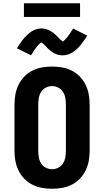

<svg xmlns="http://www.w3.org/2000/svg" viewBox="-20 -1152 640 1180"><path d="M300 8Q269 8 238 2.5Q207 -3 179 -17Q151 -31 129 -54Q107 -77 93.5 -105Q80 -133 74.5 -164Q69 -195 69 -226V-509Q69 -540 74.5 -571Q80 -602 93.5 -630Q107 -658 129 -681Q151 -704 179 -718Q207 -732 238 -737.5Q269 -743 300 -743Q331 -743 362 -737.5Q393 -732 421 -718Q449 -704 471 -681Q493 -658 506.5 -630Q520 -602 525.5 -571Q531 -540 531 -509V-226Q531 -195 525.5 -164Q520 -133 506.5 -105Q493 -77 471 -54Q449 -31 421 -17Q393 -3 362 2.5Q331 8 300 8ZM300 -112Q320 -112 338.5 -121.5Q357 -131 367.5 -148Q378 -165 381.5 -185.5Q385 -206 385 -226V-509Q385 -529 381.5 -549.5Q378 -570 367.5 -587Q357 -604 338.5 -613.5Q320 -623 300 -623Q280 -623 261.5 -613.5Q243 -604 232.5 -587Q222 -570 218.5 -549.5Q215 -529 215 -509V-226Q215 -206 218.5 -185.5Q222 -165 232.5 -148Q243 -131 261.5 -121.5Q280 -112 300 -112ZM365 -812Q360 -812 355 -812.5Q350 -813 345 -814Q340 -815 335.5 -816Q331 -817 326 -819Q321 -821 316.5 -823.5Q312 -826 308 -828Q304 -830 299.5 -833.5Q295 -837 291 -840Q287 -843 283 -846.5Q279 -850 275.5 -853Q272 -856 269.5 -859Q267 -862 262.5 -866.5Q258 -871 254 -875Q250 -879 246.5 -882Q243 -885 238.5 -887.5Q234 -890 234 -893H235L232 -891Q229 -889 226.5 -886.5Q224 -884 221.5 -881.5Q219 -879 217.5 -877.5Q216 -876 214.5 -874.5Q213 -873 211.5 -871Q210 -869 208 -867Q206 -865 204.5 -862.5Q203 -860 201 -857.5Q199 -855 197 -852.5Q195 -850 193 -847Q191 -844 189 -841Q187 -838 185 -834.5Q183 -831 180.5 -827.5Q178 -824 175.5 -820Q173 -816 171 -812L84 -855Q92 -869 100 -880.5Q108 -892 115.5 -902Q123 -912 130.5 -920.5Q138 -929 146 -936.5Q154 -944 164.5 -952Q175 -960 186 -965.5Q197 -971 209.5 -974Q222 -977 235 -977Q240 -977 245 -976.5Q250 -976 255 -975Q260 -974 264.5 -972.5Q269 -971 274 -969.5Q279 -968 283.5 -965.5Q288 -963 292 -960.5Q296 -958 300.5 -955Q305 -952 309 -949Q313 -946 317 -942.5Q321 -939 324.5 -935.5Q328 -932 330.5 -929.5Q333 -927 337.5 -922.5Q342 -918 346 -914Q350 -910 353.5 -906.5Q357 -903 361.5 -901Q366 -899 366 -896Q366 -895 366 -895Q366 -895 365 -895Q365 -896 368 -898Q371 -900 373.5 -902.5Q376 -905 378.5 -907.5Q381 -910 382.5 -911.5Q384 -913 385.5 -914.5Q387 -916 388.5 -918Q390 -920 392 -922Q394 -924 395.5 -926.5Q397 -929 399 -931.5Q401 -934 403 -936.5Q405 -939 407 -942Q409 -945 411 -948Q413 -951 415 -954.5Q417 -958 419.5 -961.5Q422 -965 424.5 -969Q427 -973 429 -977L516 -933Q508 -920 500 -908.5Q492 -897 484.5 -887Q477 -877 469.5 -868Q462 -859 454 -852Q446 -845 435.5 -837Q425 -829 414 -823.5Q403 -818 390.5 -815Q378 -812 365 -812ZM127 -1048V-1132H472V-1048Z"/></svg>

Font: Iosevka Aile Heavy
Style: Regular
Weight: 900
Designer: Belleve Invis
Foundry: Belleve Invis
Version: Version 31.1.0; ttfautohint (v1.8.4)